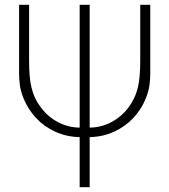

<svg xmlns="http://www.w3.org/2000/svg" viewBox="-20 -560 710 805"><path d="M79 -147Q66.5 -178 63.2 -203.5Q60 -229 60 -253V-540H102V-305Q102 -234 112 -193Q123.5 -145.5 153 -107.2Q182.5 -69 224.5 -47.2Q266.5 -25.5 314 -25V-540H356V-25Q403.5 -25.5 445.5 -47.2Q487.5 -69 517 -107.2Q546.5 -145.5 558 -193Q568 -234 568 -305V-540H610V-253Q610 -229 606.8 -203.5Q603.5 -178 591 -147Q573.5 -103 540.5 -67Q507.5 -31 460.5 -8.8Q413.5 13.5 356 15V225H314V15Q258 13.5 211.2 -8Q164.5 -29.5 131 -65.5Q97.5 -101.5 79 -147Z"/></svg>

Font: Tap Sans
Style: Regular
Weight: 400
Designer: Tap Payments
Foundry: Tap Payments
Version: Version 1.001;Glyphs 3.1.2 (3151)